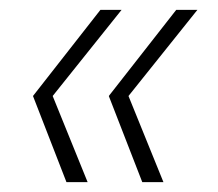

<svg xmlns="http://www.w3.org/2000/svg" viewBox="-20 -445 443 390"><path d="M158 -75H115L47 -250L184 -425H227L87 -250ZM312 -75H269L201 -250L338 -425H381L241 -250Z"/></svg>

Font: Albert Sans ExtraLight
Style: Italic
Weight: 250
Italic angle: -11.25°
Designer: Andreas Rasmussen
Foundry: a.Foundry
Version: Version 1.025